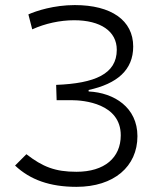

<svg xmlns="http://www.w3.org/2000/svg" viewBox="-20 -723 626 753"><path d="M279.8 9.8C427.2 9.8 519 -70.3 519 -189C519 -301.3 428.2 -359.4 327.6 -364.3V-370.1C439 -394.5 502.4 -448.2 502.4 -540.5C502.4 -643.1 416.5 -703.1 273.4 -703.1C191.4 -703.1 121.6 -680.2 91.3 -666.5L106.4 -607.9C157.2 -630.9 215.3 -643.6 271 -643.6C374 -643.6 438 -600.6 438 -527.8C438 -432.6 351.6 -396 200.2 -390.1L202.1 -330.1H260.7C308.6 -330.1 453.6 -316.9 453.6 -192.4C453.6 -104.5 390.1 -49.3 279.8 -49.3C195.8 -49.3 147.5 -68.8 83.5 -118.2L39.1 -73.7C98.1 -18.1 175.3 9.8 279.8 9.8Z"/></svg>

Font: Cascadia Mono NF Light
Style: Regular
Weight: 300
Monospace: yes
Designer: Aaron Bell
Foundry: Saja Typeworks
Version: Version 2404.023